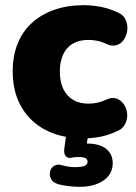

<svg xmlns="http://www.w3.org/2000/svg" viewBox="-20 -523 524 741"><path d="M303 11Q220 11 158.5 -20Q97 -51 63 -109.5Q29 -168 29 -247Q29 -307 48 -354.5Q67 -402 103.5 -435Q140 -468 190.5 -485.5Q241 -503 303 -503Q332 -503 364 -497.5Q396 -492 430 -477Q454 -468 463.5 -449.5Q473 -431 471.5 -410Q470 -389 459.5 -372Q449 -355 430.5 -349Q412 -343 389 -354Q373 -362 355.5 -365.5Q338 -369 322 -369Q295 -369 274.5 -361Q254 -353 240 -337.5Q226 -322 218.5 -299Q211 -276 211 -247Q211 -189 240 -156Q269 -123 322 -123Q338 -123 355 -126.5Q372 -130 389 -138Q412 -149 430 -142.5Q448 -136 459 -119Q470 -102 471 -81.5Q472 -61 462 -42.5Q452 -24 428 -15Q395 0 363.5 5.5Q332 11 303 11ZM288 198Q268 198 246 195.5Q224 193 205 188Q185 182 177.5 168.5Q170 155 173 140Q176 125 189 117Q202 109 221 115Q235 119 246.5 120.5Q258 122 269 122Q295 122 306.5 117Q318 112 318 101Q318 92 310 87.5Q302 83 282 83Q276 83 269.5 83.5Q263 84 256 86Q250 87 244.5 86Q239 85 234 80Q230 75 228.5 68.5Q227 62 228 52L238 -20H323L311 57L270 40Q281 35 293.5 33Q306 31 316 31Q363 31 389 51Q415 71 415 107Q415 149 379.5 173.5Q344 198 288 198Z"/></svg>

Font: Nunito ExtraLight Black
Style: Regular
Weight: 900
Version: Version 3.602